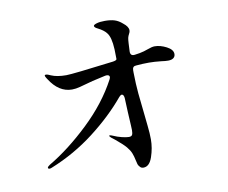

<svg xmlns="http://www.w3.org/2000/svg" viewBox="-83 -871 1165 980"><g transform="rotate(-10 500.0 -381.0)"><path d="M840 -539Q840 -526 830.5 -518.5Q821 -511 803 -511Q788 -511 768 -514Q732 -518 704 -518Q671 -518 638 -515Q618 -515 618 -494V-481Q619 -420 623.5 -372Q628 -324 636 -254Q637 -242 641.5 -201.5Q646 -161 646 -131Q646 -86 630.5 -40.5Q615 5 584 5Q572 5 566 -3Q559 -10 556.5 -17.5Q554 -25 551 -40Q547 -60 540.5 -76.5Q534 -93 519 -111Q503 -130 465 -161Q451 -171 447 -175Q439 -183 439 -185Q439 -187 443 -187Q448 -187 457 -183Q479 -173 502 -167.5Q525 -162 538 -162Q551 -162 555 -169.5Q559 -177 559 -194L558 -218Q554 -283 551 -362Q550 -371 547 -376Q544 -381 539 -381Q533 -381 525 -372Q452 -284 348.5 -204.5Q245 -125 123 -76Q116 -73 112 -73Q103 -73 103 -79Q103 -84 115 -92Q220 -154 325.5 -254.5Q431 -355 491 -468Q495 -476 495 -480Q495 -487 489 -490Q483 -493 473 -491Q404 -477 336 -457Q314 -451 294 -451Q226 -451 179 -525Q178 -526 173.5 -533.5Q169 -541 169 -545Q169 -549 175 -549Q184 -549 200 -541Q230 -528 278 -528Q310 -528 524 -555Q544 -558 544 -565Q544 -601 543 -615Q540 -680 520 -703Q507 -720 477 -735Q460 -743 460 -751Q460 -757 476.5 -762Q493 -767 519 -767Q549 -767 569.5 -760.5Q590 -754 609 -737Q635 -717 635 -698Q635 -689 630 -681Q624 -670 622 -661Q620 -652 619 -632Q617 -600 617 -590Q617 -567 640 -570L666 -574Q688 -578 712 -587Q733 -595 747 -595Q776 -595 808 -578.5Q840 -562 840 -539Z"/></g></svg>

Font: Shippori Mincho B1 SemiBold
Style: Regular
Weight: 600
Designer: FONTDASU
Foundry: FONTDASU / Google Inc. / but / Adobe
Version: Version 3.110; ttfautohint (v1.8.3)